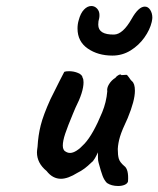

<svg xmlns="http://www.w3.org/2000/svg" viewBox="-20 -611 527 639"><path d="M308 -70Q306 -76 306 -87.5Q306 -99 306 -104Q302 -95 296 -84.5Q290 -74 284 -70Q261 -47 238 -36Q206 -16 183 -16Q155 -16 135 -42Q103 -68 103 -104Q103 -109 105 -123Q107 -160 115.5 -194Q124 -228 148 -281L178 -341L194 -372Q199 -374 210 -374Q226 -374 240 -368Q254 -362 255 -352Q258 -348 258 -337Q258 -305 231 -252L223 -233Q205 -190 197 -166Q189 -142 189 -126Q189 -110 201 -105Q206 -102 213 -102Q233 -102 261.5 -133Q290 -164 320 -237Q334 -271 337 -307Q335 -318 343 -331Q351 -344 364 -352Q368 -358 375 -361.5Q382 -365 384 -361L400 -362Q403 -363 409.5 -353Q416 -343 419 -341Q429 -333 429 -309Q429 -276 405 -218Q386 -178 379.5 -156.5Q373 -135 372 -115Q372 -94 375.5 -82.5Q379 -71 393 -59Q409 -48 406 -7Q404 0 395 4Q386 8 373 8Q351 8 336 -2Q327 -11 321.5 -25.5Q316 -40 308 -70ZM238 -516Q238 -531 242 -544Q248 -567 259.5 -579Q271 -591 284 -591Q295 -591 303 -582.5Q311 -574 311 -561Q311 -554 310 -550Q307 -541 307 -529Q307 -495 360 -496Q389 -497 418 -548Q441 -589 462 -589Q473 -589 480 -578Q487 -567 487 -552Q487 -548 485 -538Q479 -512 460.5 -486Q442 -460 414.5 -443Q387 -426 354 -426Q306 -426 272 -449.5Q238 -473 238 -516Z"/></svg>

Font: Caveat
Style: Bold
Weight: 700
Designer: Pablo Impallari
Foundry: Pablo Impallari
Version: Version 1.500; ttfautohint (v1.6)